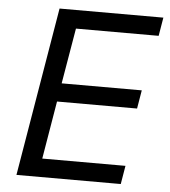

<svg xmlns="http://www.w3.org/2000/svg" viewBox="-51 -744 702 791"><g transform="rotate(5 300.0 -349.0)"><path d="M477.6 0 490.4 -76.3H146.3L186.4 -315.7H517.4L530.2 -392H198.9L237.9 -621.8H579.9L592.7 -698.2H163.4L46.2 0Z"/></g></svg>

Font: Margiela Mono Italic Text It
Style: Regular
Weight: 400
Designer: Mike Abbink, Paul van der Laan, Pieter van Rosmalen
Foundry: Bold Monday
Version: Version 2.003 2021